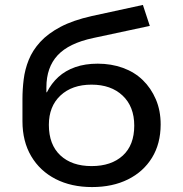

<svg xmlns="http://www.w3.org/2000/svg" viewBox="-20 -749 742 778"><path d="M353 9Q269 9 205.5 -23.5Q142 -56 106.5 -116Q71 -176 71 -258V-348Q71 -387 76 -427.5Q81 -468 96.5 -506.5Q112 -545 143 -579Q174 -613 225 -640Q276 -667 352 -684L559 -729L587 -644L358 -595Q259 -574 213.5 -525Q168 -476 168 -395V-375H170Q188 -411 216.5 -437Q245 -463 285 -477Q325 -491 376 -491Q431 -491 478 -474Q525 -457 558.5 -424.5Q592 -392 611.5 -346.5Q631 -301 631 -245Q631 -167 596 -110Q561 -53 498.5 -22Q436 9 353 9ZM351 -76Q431 -76 477.5 -118.5Q524 -161 524 -240Q524 -317 477 -361.5Q430 -406 351 -406Q272 -406 225 -362Q178 -318 178 -243Q178 -163 224.5 -119.5Q271 -76 351 -76Z"/></svg>

Font: Nunito Sans 7pt SemiExpanded Medium
Style: Regular
Weight: 500
Width: 6
Designer: Vernon Adams
Foundry: Vernon Adams
Version: Version 3.101;gftools[0.9.27]